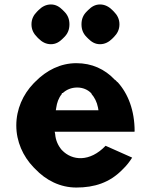

<svg xmlns="http://www.w3.org/2000/svg" viewBox="-20 -818 676 860"><path d="M257 -397V-401H261C277 -416 299 -426 326 -426C350 -426 373 -417 389 -400L390 -398V-397C403 -382 414 -362 419 -336L421 -324H230L232 -336C235 -357 242 -379 257 -397ZM256 -147C240 -166 229 -190 227 -218L225 -228H582L583 -230C583 -323 554 -398 507 -450H506L496 -460H495C449 -509 391 -535 322 -535C251 -535 188 -503 138 -452L130 -444C83 -395 53 -329 53 -256C53 -184 83 -118 130 -69L137 -62C186 -10 250 22 322 22C403 22 471 0 527 -57L535 -65C548 -78 560 -93 572 -112L453 -165C382 -91 303 -98 258 -145ZM368 -766C353 -751 345 -733 345 -709C345 -685 353 -667 368 -652L375 -645C390 -630 406 -620 428 -620C450 -620 468 -630 483 -645L490 -652C505 -667 515 -685 515 -709C515 -733 505 -751 490 -766L483 -773C468 -788 450 -798 428 -798C406 -798 390 -788 375 -773ZM146 -766C131 -751 121 -733 121 -709C121 -685 131 -667 146 -652L153 -645C168 -630 186 -620 208 -620C230 -620 246 -630 261 -645L268 -652C283 -667 291 -685 291 -709C291 -733 283 -751 268 -766L261 -773C246 -788 230 -798 208 -798C186 -798 168 -788 153 -773Z"/></svg>

Font: Hussar Woodtype
Style: SeBd
Weight: 900
Foundry: Cannot Into Space Fonts
Version: Version 1.07